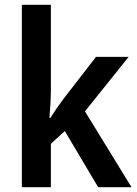

<svg xmlns="http://www.w3.org/2000/svg" viewBox="-20 -780 572 800"><path d="M192 -404V-760H71V0H192V-181L250 -234L389 0H528L334 -316L516 -543H380L243 -366C227 -345 203 -310 190 -289H186C189 -324 192 -370 192 -404Z"/></svg>

Font: Noto Sans Myanmar UI SemiCondensed SemiBold
Style: Regular
Weight: 600
Width: 4
Designer: Monotype Design Team
Foundry: Monotype Imaging Inc.
Version: Version 2.103